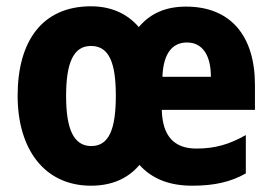

<svg xmlns="http://www.w3.org/2000/svg" viewBox="-20 -580 863 610"><path d="M571 -559C507 -559 458 -538 421 -494C383 -538 331 -560 269 -560C114 -560 36 -449 36 -276C36 -105 122 10 269 10C334 10 386 -12 423 -56C464 -11 519 10 591 10C661 10 713 -2 761 -29V-151C708 -121 663 -108 604 -108C533 -108 496 -148 494 -231H790V-310C790 -467 712 -559 571 -559ZM574 -445C623 -445 650 -405 650 -336H496C499 -414 530 -445 574 -445ZM269 -434C326 -434 348 -382 348 -276C348 -169 326 -116 270 -116C214 -116 190 -170 190 -275C190 -382 214 -434 269 -434Z"/></svg>

Font: Noto Sans Sinhala UI Condensed ExtraBold
Style: Regular
Weight: 800
Width: 3
Designer: Jelle Bosma - Monotype Design Team
Foundry: Monotype Imaging Inc.
Version: Version 2.006